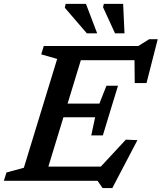

<svg xmlns="http://www.w3.org/2000/svg" viewBox="-42 -936 836 994"><path d="M254 -631 171.5 -654.5 184.5 -698H399L186 0H-22L-8.5 -43L81.5 -67.5ZM654 -661 676 -624.5H308L331.5 -698H674L730.5 -733H774.5L716.5 -506H655.5ZM489 37.5 463 0H118L141.5 -73.5H510.5L446.5 -37.5L609.5 -213L669.5 -210.5L539.5 37.5ZM490.5 -235H430.5L450.5 -329H218.5L240.5 -399.5H472.5L509 -492H569L529.5 -363.5ZM461 -763.5H407.5L293.5 -896L298 -916H403ZM602.5 -763.5H553.5L491.5 -898.5L495.5 -916H595.5Z"/></svg>

Font: Newsreader 9pt Medium
Style: Italic
Weight: 500
Italic angle: -17°
Designer: Hugues Gentile
Foundry: Production Type
Version: Version 1.003